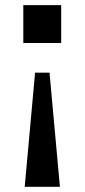

<svg xmlns="http://www.w3.org/2000/svg" viewBox="-20 -510 326 740"><path d="M170.9 -230 210.9 210H75.2L115.2 -230ZM69.8 -490.2H215.8V-344.2H69.8Z"/></svg>

Font: Aldrich
Style: Regular
Weight: 400
Designer: Matthew Desmond
Foundry: Matthew Desmond
Version: Version 1.002 2011